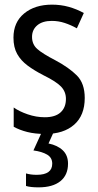

<svg xmlns="http://www.w3.org/2000/svg" viewBox="-20 -633 421 827"><path d="M345 -211Q345 -136 299.5 -96Q254 -56 175 -56Q131 -56 97.5 -64.5Q64 -73 39 -87V-170Q63 -153 99.5 -140.5Q136 -128 173 -128Q218 -128 241 -149Q264 -170 264 -207Q264 -238 243 -260Q222 -282 167 -309Q128 -329 99 -350.5Q70 -372 54 -400.5Q38 -429 38 -471Q38 -537 84 -575Q130 -613 204 -613Q242 -613 276 -603.5Q310 -594 341 -577L311 -511Q286 -525 259 -534Q232 -543 203 -543Q163 -543 140.5 -524Q118 -505 118 -474Q118 -442 140.5 -422Q163 -402 219 -373Q277 -342 311 -308Q345 -274 345 -211ZM273 72Q273 121 240 147.5Q207 174 146 174Q111 174 92 168V114Q112 120 138 120Q205 120 205 72Q205 46 183 33Q161 20 124 15L161 -66H212L189 -15Q228 -7 250.5 14.5Q273 36 273 72Z"/></svg>

Font: Noto Sans Malayalam UI Condensed
Style: Regular
Weight: 400
Width: 3
Designer: Jelle Bosma - Monotype Design Team
Foundry: Monotype Imaging Inc.
Version: Version 2.104; ttfautohint (v1.8.4.7-5d5b)